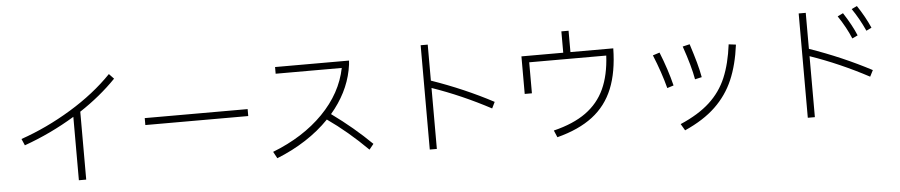

<svg xmlns="http://www.w3.org/2000/svg" viewBox="-45 -1115 6971 1487"><g transform="rotate(-5 3440.0 -371.5)"><path d="M860 -732Q737 -605 577 -500V28H520V-465Q334 -352 127 -278L105 -329Q305 -398 495.5 -513.5Q686 -629 823 -771Z M1870 -353H1070V-407H1870Z M2783 -12Q2630 -164 2474 -273Q2394 -190 2290.5 -123Q2187 -56 2066 -8L2038 -60Q2277 -153 2431 -310Q2585 -467 2624 -661H2110V-713H2685Q2685 -690 2675 -638Q2640 -464 2510 -312Q2679 -190 2817 -54Z M3757 -247Q3532 -367 3303 -446V28H3248V-783H3303V-503Q3557 -415 3781 -296Z M4399 -629H4732Q4729 -445 4677 -317Q4625 -189 4518 -107Q4411 -25 4241 19L4218 -35Q4373 -73 4470 -143Q4567 -213 4616 -319.5Q4665 -426 4673 -578H4074V-337H4018V-629H4343V-795H4399Z M5342 -335Q5324 -438 5269 -596L5324 -609Q5351 -525 5368 -464Q5385 -403 5395 -347ZM5201 1Q5343 -60 5429.5 -139.5Q5516 -219 5561 -325.5Q5606 -432 5625 -582L5681 -575Q5661 -419 5611.5 -304Q5562 -189 5470 -101Q5378 -13 5231 52ZM5122 -286Q5089 -412 5033 -548L5086 -565Q5141 -428 5172 -302Z M6697 -594Q6653 -691 6598 -771L6640 -791Q6700 -701 6738 -614ZM6241 -773V-493Q6495 -405 6720 -286L6695 -237Q6470 -357 6241 -436V38H6186V-773ZM6583 -544Q6548 -630 6485 -724L6528 -745Q6594 -643 6626 -564Z"/></g></svg>

Font: IBM Plex Sans JP Light
Style: Regular
Weight: 300
Designer: Mike Abbink; Paul van der Laan; Pieter van Rosmalen; Wujin Sim; Yejin Wi; Jinhee Kim; Boomi Park; Yona Kim; Kichan Ma
Foundry: Sandoll Inc.
Version: Version 1.002